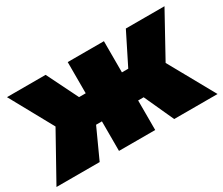

<svg xmlns="http://www.w3.org/2000/svg" viewBox="-99 -786 1187 1024"><g transform="rotate(-30 495.0 -273.5)"><path d="M641 -182H607V0H384V-182H348L265 0H-1L156 -282L10 -547H248L343 -355H384V-547H607V-355H646L742 -547H980L834 -282L991 0H724Z"/></g></svg>

Font: Montserrat Alternates Black
Style: Regular
Weight: 900
Designer: Julieta Ulanovsky
Foundry: Julieta Ulanovsky
Version: Version 7.200